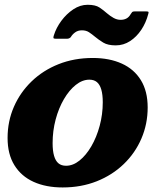

<svg xmlns="http://www.w3.org/2000/svg" viewBox="-20 -786 696 823"><path d="M476 -591.5Q509.5 -591.5 537.5 -609.8Q565.5 -628 585.8 -658.5Q606 -689 615.5 -726Q617.5 -732 616.5 -734.5Q615.5 -737 608.5 -737H556Q549 -737 546.5 -734.2Q544 -731.5 540.5 -726Q533 -712.5 522.2 -706.8Q511.5 -701 497 -701Q481.5 -701 466.8 -709.2Q452 -717.5 438 -729.5Q423.5 -742.5 406.2 -754Q389 -765.5 355.5 -765.5Q323.5 -765.5 294.2 -746Q265 -726.5 243 -696.8Q221 -667 211 -635Q208.5 -627.5 209 -623.8Q209.5 -620 218 -620H268Q277 -620 283.5 -627Q290 -638.5 302 -647.2Q314 -656 331 -656Q349 -656 361.2 -648Q373.5 -640 388.5 -627.5Q403.5 -615 423 -603.2Q442.5 -591.5 476 -591.5ZM12.5 -194.5Q12.5 -125 41.8 -77.8Q71 -30.5 124 -6.5Q177 17.5 248.5 17.5Q328 17.5 394.8 -9Q461.5 -35.5 510.5 -82.8Q559.5 -130 586.2 -192.2Q613 -254.5 613 -325.5Q613 -395 584 -442.2Q555 -489.5 502 -513.5Q449 -537.5 377.5 -537.5Q298 -537.5 231.2 -511Q164.5 -484.5 115.5 -437.2Q66.5 -390 39.5 -328Q12.5 -266 12.5 -194.5ZM205.5 -172.5Q205.5 -225 218.5 -273.8Q231.5 -322.5 254 -361Q276.5 -399.5 304.8 -422Q333 -444.5 363 -444.5Q383 -444.5 395.5 -434Q408 -423.5 414.2 -402Q420.5 -380.5 420.5 -347.5Q420.5 -295.5 407.2 -246.5Q394 -197.5 371.5 -159Q349 -120.5 321 -98Q293 -75.5 263 -75.5Q243 -75.5 230.5 -86Q218 -96.5 211.8 -118Q205.5 -139.5 205.5 -172.5Z"/></svg>

Font: Besley ExtraBold
Style: Italic
Weight: 800
Italic angle: -13°
Designer: Owen Earl
Foundry: indestructible type*
Version: Version 2.001